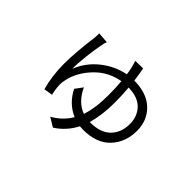

<svg xmlns="http://www.w3.org/2000/svg" viewBox="-125 -892 1250 1250"><g transform="rotate(45 500.0 -267.0)"><path d="M590.8 -118.2H595.7Q689.5 -118.2 737.3 -166.5Q785.2 -214.8 785.2 -293.9Q785.2 -363.3 742.2 -408.7Q699.2 -454.1 611.3 -456.1Q617.2 -392.6 617.2 -322.3Q617.2 -209 590.8 -118.2ZM518.6 -609.4 589.8 -611.3Q598.6 -568.4 605.5 -514.6Q722.7 -513.7 786.1 -452.1Q849.6 -390.6 849.6 -295.9Q849.6 -190.4 784.7 -121.1Q719.7 -51.8 594.7 -51.8Q585 -51.8 565.4 -53.7Q523.4 28.3 447.3 77.1L384.8 39.1Q458 -2 499 -71.3Q412.1 -108.4 366.2 -199.2L404.3 -251Q448.2 -157.2 526.4 -128.9Q553.7 -210 553.7 -326.2Q553.7 -391.6 548.8 -452.1Q447.3 -434.6 376.5 -361.3Q305.7 -288.1 286.1 -200.2Q279.3 -168 280.3 -149.4Q282.2 -108.4 292 -70.3L231.4 -60.5Q204.1 -156.2 204.1 -268.6Q204.1 -371.1 225.6 -532.2Q227.5 -560.5 226.6 -570.3L301.8 -564.5Q294.9 -545.9 292 -527.3Q282.2 -480.5 273.4 -404.8Q264.6 -329.1 265.6 -283.2Q300.8 -372.1 376 -431.6Q451.2 -491.2 542 -508.8Q539.1 -533.2 532.2 -564.5Q524.4 -594.7 518.6 -609.4Z"/></g></svg>

Font: GenEi Gothic M SemiLight
Style: Regular
Weight: 350
Designer: o_tamon (Modified); [Source Han Sans]
Ryoko NISHIZUKA  (kana & ideographs); Paul D. Hunt (Latin, Greek & Cyrillic); Wenl
Version: Version 1.1a;Original Version 1.004